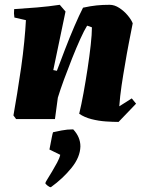

<svg xmlns="http://www.w3.org/2000/svg" viewBox="-20 -496 614 800"><path d="M474 12Q451 12 421 10Q391 8 361.5 0.5Q332 -7 310 -22Q319 -59 328 -108.5Q337 -158 345 -210.5Q353 -263 358 -308.5Q363 -354 363 -382Q354 -386 343 -389Q331 -370 314.5 -333.5Q298 -297 280.5 -253Q263 -209 247 -165.5Q231 -122 221 -89L209 0H47L36 -15Q43 -55 51.5 -106.5Q60 -158 68 -214Q76 -270 81 -321.5Q86 -373 88 -412L40 -423Q37 -440 39 -458Q86 -461 134.5 -465Q183 -469 229 -476L253 -448L202 -204L217 -201Q232 -241 251 -290.5Q270 -340 290 -386.5Q310 -433 326 -464Q358 -471 383 -473.5Q408 -476 437 -476Q457 -476 477 -463Q497 -450 512 -432Q527 -414 533 -399Q525 -359 516.5 -315Q508 -271 501 -228Q493 -183 486.5 -139Q480 -95 477 -53L529 -86L547 -64ZM192 284Q186 284 177.5 277Q169 270 169 267Q169 264 177.5 250.5Q186 237 197 218.5Q208 200 218 181.5Q228 163 231 149L186 127Q187 122 190 106.5Q193 91 196 75.5Q199 60 201 55Q214 52 237 47.5Q260 43 285 43Q315 75 315 114Q314 159 278 203.5Q242 248 192 284Z"/></svg>

Font: Albura ExtraBold
Style: Italic
Weight: 758
Italic angle: -7°
Designer: Mercedes Jáuregui
Foundry: Omnibus-Type Team
Version: Version 1.000; ttfautohint (v1.8.3)